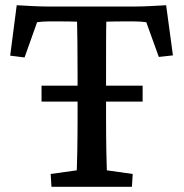

<svg xmlns="http://www.w3.org/2000/svg" viewBox="-20 -715 703 735"><path d="M616 -695C579 -693 534 -690 496 -690H165C126 -690 81 -693 44 -695L19 -502L74 -495L122 -630C136 -632 152 -633 166 -633H211C227 -633 256 -633 275 -632C276 -614 277 -504 277 -416V-387H139V-326H277V-264C277 -165 275 -87 274 -63L174 -49L177 0H485L488 -49L389 -63C388 -87 386 -165 386 -264V-326H526V-387H386V-416C386 -504 386 -614 387 -632C406 -633 437 -633 453 -633H495C508 -633 526 -632 540 -630L588 -497L642 -503Z"/></svg>

Font: TPK Tissa Web Medium
Style: Regular
Weight: 500
Designer: Jacques Le Bailly, Suppakit Chalermlarp | Katatrad Co.,Ltd.
Foundry: Jacques Le Bailly, Cadson Demak Co.,Ltd.
Version: Version 5.000;Glyphs 3.1.2 (3151)